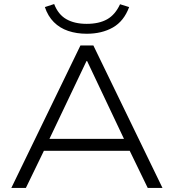

<svg xmlns="http://www.w3.org/2000/svg" viewBox="-20 -930 860 950"><path d="M36 0 378 -705H442L784 0H711L613 -202L652 -184H166L206 -202L108 0ZM408 -628 218 -229 191 -243H627L600 -229L411 -628ZM409 -763Q359 -763 317.5 -777Q276 -791 246.5 -820.5Q217 -850 202 -895L248 -910Q268 -858 308.5 -835Q349 -812 409 -812Q470 -812 510 -834.5Q550 -857 574 -909L619 -895Q593 -825 538.5 -794Q484 -763 409 -763Z"/></svg>

Font: Nunito Sans 10pt SemiExpanded Light
Style: Regular
Weight: 300
Width: 6
Designer: Vernon Adams
Foundry: Vernon Adams
Version: Version 3.101;gftools[0.9.27]